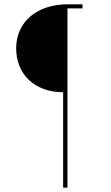

<svg xmlns="http://www.w3.org/2000/svg" viewBox="-20 -720 513 891"><path d="M273 151H293V-681H363V-700H294C151 -700 55 -618 55 -496C55 -374 142 -292 273 -292Z"/></svg>

Font: Fixel Text Thin
Style: Regular
Weight: 100
Width: 4
Designer: AlfaBravo + MacPaw
Foundry: Kyrylo Tkachov, Marchela Mozhyna, Serhii Makarenko, Maria Weinstein, Zakhar Kryvoshyya
Version: Version 1.211